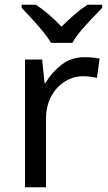

<svg xmlns="http://www.w3.org/2000/svg" viewBox="-20 -786 453 806"><path d="M335 -546Q350 -546 367.5 -544.5Q385 -543 398 -540L387 -459Q374 -462 358.5 -464Q343 -466 329 -466Q288 -466 252 -443.5Q216 -421 194.5 -380.5Q173 -340 173 -286V0H85V-536H157L167 -438H171Q197 -482 238 -514Q279 -546 335 -546ZM194 -606Q181 -629 159 -655.5Q137 -682 113 -708Q89 -734 71 -753V-766H131Q157 -749 185 -725Q213 -701 238 -674Q265 -701 293 -725Q321 -749 347 -766H409V-753Q390 -734 365.5 -708Q341 -682 318.5 -655.5Q296 -629 284 -606Z"/></svg>

Font: Noto Sans Siddham
Style: Regular
Weight: 400
Designer: Monotype Design Team
Foundry: Monotype Imaging Inc.
Version: Version 2.004; ttfautohint (v1.8.4.7-5d5b)